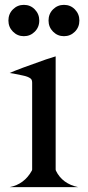

<svg xmlns="http://www.w3.org/2000/svg" viewBox="-20 -770 361 790"><path d="M19.5 -469.7Q54.7 -485.4 168.9 -525.4Q187 -531.7 209 -538.1V-72.3L210 -67.9Q236.3 -13.7 301.8 0H19.5Q80.1 -11.7 111.3 -68.4L112.3 -72.3V-429.7Q112.3 -441.9 106 -446.8Q95.7 -455.1 73.2 -459.5Q25.4 -469.7 19.5 -469.7ZM179.7 -685.5Q179.7 -712.9 198.2 -731.4Q216.8 -750 243.2 -750Q270 -750 288.1 -731.4Q306.6 -712.4 306.6 -685.5Q306.6 -658.2 288.1 -639.6Q269.5 -621.1 243.2 -621.1Q216.8 -621.1 198.2 -639.9Q179.7 -658.7 179.7 -685.5ZM14.6 -685.5Q14.6 -712.9 33.2 -731.4Q51.8 -750 78.1 -750Q105 -750 123 -731.4Q141.6 -712.4 141.6 -685.5Q141.6 -658.2 123 -639.6Q104.5 -621.1 78.1 -621.1Q51.8 -621.1 33.2 -639.9Q14.6 -658.7 14.6 -685.5Z"/></svg>

Font: Modern Antiqua
Style: Regular
Weight: 500
Version: Version 1.0